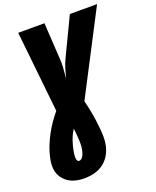

<svg xmlns="http://www.w3.org/2000/svg" viewBox="-175 -814 962 1185"><g transform="rotate(-20 305.5 -222.0)"><path d="M169.9 270Q94.2 270 51 231.2Q7.8 192.4 7.8 130.9Q7.8 96.7 22.2 46.6Q36.6 -3.4 67.9 -62.3Q99.1 -121.1 148.9 -181.2L92.8 -713.9H265.1L279.8 -471.2Q281.7 -450.7 279.8 -418Q277.8 -385.3 273.9 -347.2Q281.7 -377.9 290.8 -408.2Q299.8 -438.5 314.9 -469.2L432.1 -713.9H610.8L332 -176.8Q350.6 -105 359.4 -37.6Q368.2 29.8 368.2 68.8Q368.2 161.1 316.7 215.6Q265.1 270 169.9 270ZM176.8 157.2Q195.8 157.2 208 128.2Q220.2 99.1 220.2 55.2Q220.2 43.5 219 25.1Q217.8 6.8 216.1 -11.7Q214.4 -30.3 212.9 -41Q193.4 -10.3 181.9 22.9Q170.4 56.2 165.3 84Q160.2 111.8 160.2 127Q160.2 157.2 176.8 157.2Z"/></g></svg>

Font: Open Sans Condensed ExtraBold
Style: Italic
Weight: 800
Width: 3
Italic angle: -12°
Designer: Monotype Design Team
Foundry: Monotype Imaging Inc.
Version: Version 3.003; ttfautohint (v1.8.4)